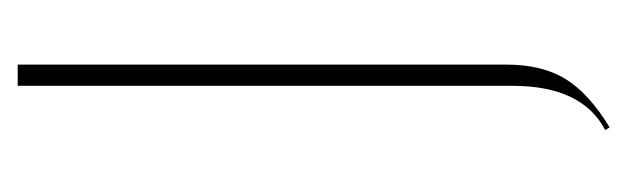

<svg xmlns="http://www.w3.org/2000/svg" viewBox="-266 -269 709 217"><g transform="rotate(-90 88.5 -160.5)"><path d="M124 57Q124 98 107.5 124.5Q91 151 53 174L50 169Q100 143 100 64V-495H124Z"/></g></svg>

Font: Moniqa Thin Display
Style: Regular
Weight: 100
Designer: Rajesh Rajput
Foundry: Rajesh Rajput
Version: Version 1.000